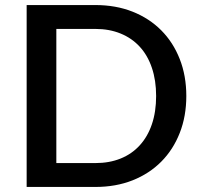

<svg xmlns="http://www.w3.org/2000/svg" viewBox="-20 -740 800 760"><path d="M598 -360Q598 -422 581.2 -471.5Q564.5 -521 533.2 -555Q502 -589 457.5 -607.2Q413 -625.5 357.5 -625.5H203V-94.5H357.5Q413 -94.5 457.5 -112.5Q502 -130.5 533.2 -164.8Q564.5 -199 581.2 -248.2Q598 -297.5 598 -360ZM357.5 0H85.5V-720H357.5Q438.5 -720 504.8 -693.8Q571 -667.5 618.2 -620Q665.5 -572.5 691.5 -506.2Q717.5 -440 717.5 -360Q717.5 -280 691.5 -213.8Q665.5 -147.5 618.2 -100Q571 -52.5 504.8 -26.2Q438.5 0 357.5 0Z"/></svg>

Font: Lato
Style: Regular
Weight: 600
Designer: Lukasz Dziedzic
Foundry: tyPoland Lukasz Dziedzic
Version: Version 2.006; 2014-01-15; ttfautohint (v1.4.1)